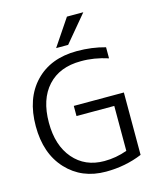

<svg xmlns="http://www.w3.org/2000/svg" viewBox="-138 -1054 963 1161"><g transform="rotate(-15 343.5 -473.5)"><path d="M397.5 -740.2Q491.2 -740.2 574.2 -716.8V-647.5Q487.3 -675.8 404.3 -674.8Q271.5 -674.8 196.8 -593.3Q122.1 -511.7 122.1 -365.2Q122.1 -222.7 194.3 -138.7Q266.6 -54.7 386.7 -54.7Q460.9 -54.7 530.3 -80.1V-361.3H293.9V-424.8H607.4V-34.2Q502 9.8 379.9 9.8Q229.5 9.8 134.8 -91.8Q40 -193.4 40 -365.2Q40 -539.1 136.2 -639.6Q232.4 -740.2 397.5 -740.2ZM393.6 -957H496.1L356.4 -790H281.2Z"/></g></svg>

Font: Mgen+ 1c regular
Style: Regular
Weight: 400
Designer: [Source Han Sans]
Ryoko NISHIZUKA  (kana & ideographs); Paul D. Hunt (Latin, Greek & Cyrillic); Wenlong ZHANG  (bopomofo
Version: Version 1.059.20150602